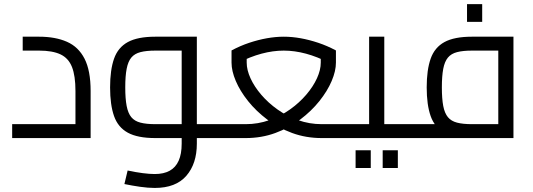

<svg xmlns="http://www.w3.org/2000/svg" viewBox="-20 -681 2628 947"><path d="M40 0V-68.6H413L352.2 -14V-232Q352.2 -307.2 335 -350.6Q317.9 -394.1 278.4 -412.8Q238.9 -431.4 173 -431.4H92V-500H173Q253 -500 310 -475Q367 -450 397 -391.5Q427 -333 427 -232V0Z M950.9 0V-68.6H1058.6V0ZM743.3 246Q710.2 246 670.6 240.3Q631 234.6 593.6 226.8L609.5 160Q648.7 168.4 683.3 172.9Q717.9 177.4 743.3 177.4Q787.6 177.4 817 161.1Q846.4 144.9 861.2 111.7Q876.1 78.5 876.1 27.5V-457.1L914.8 -431.4H746Q701.6 -431.4 672.8 -423.9Q643.9 -416.5 627.7 -397Q611.6 -377.5 604.7 -341.7Q597.8 -306 597.8 -250Q597.8 -194 604.7 -158.3Q611.6 -122.5 627.7 -103Q643.9 -83.5 672.8 -76.1Q701.6 -68.6 746 -68.6H876.1V0H746Q659 0 610.5 -26.5Q562 -53 542.5 -108.5Q523 -164 523 -250Q523 -336 542.5 -391.5Q562 -447 610.5 -473.5Q659 -500 746 -500H950.9V27.5Q950.9 126.4 899 186.2Q847.1 246 743.3 246ZM1058.6 0V-68.6Q1071.8 -68.6 1075.2 -59.1Q1078.6 -49.7 1078.6 -34.3Q1078.6 -18.8 1075.2 -9.4Q1071.8 0 1058.6 0Z M1059 0V-68.6H1191.9Q1252.8 -68.6 1308.2 -88.3Q1363.6 -107.9 1409.8 -140.8Q1456.1 -173.7 1490.3 -213.7Q1524.5 -253.6 1543.3 -294.8Q1562.1 -336 1562.1 -372V-432.2L1602.4 -371.6Q1545.2 -401.2 1489.1 -416.3Q1433 -431.4 1379.5 -431.4Q1326.3 -431.4 1270 -416.3Q1213.7 -401.2 1156.5 -371.6L1196.8 -432.2V-372Q1196.8 -336 1215.6 -294.8Q1234.4 -253.6 1268.6 -213.7Q1302.8 -173.7 1349.1 -140.8Q1395.3 -107.9 1450.7 -88.3Q1506.1 -68.6 1567 -68.6H1693.3V0H1567Q1489 0 1421 -25Q1353 -50 1298 -91.5Q1243 -133 1203.5 -182.5Q1164 -232 1143 -281.5Q1122 -331 1122 -372V-432.2Q1165 -455.2 1209.1 -469.9Q1253.2 -484.6 1296.3 -492.3Q1339.5 -500 1379.5 -500Q1420.5 -500 1463.1 -492.3Q1505.7 -484.6 1549.8 -469.9Q1593.9 -455.2 1636.9 -432.2V-372Q1636.9 -331 1615.9 -281.5Q1594.9 -232 1555.4 -182.5Q1515.9 -133 1460.9 -91.5Q1405.9 -50 1337.9 -25Q1269.9 0 1191.9 0ZM1059 0Q1046.4 0 1042.7 -9.4Q1039 -18.8 1039 -34.3Q1039 -49.7 1042.7 -59.1Q1046.4 -68.6 1059 -68.6ZM1693.3 0V-68.6Q1706.5 -68.6 1709.9 -59.1Q1713.3 -49.7 1713.3 -34.3Q1713.3 -18.8 1709.9 -9.4Q1706.5 0 1693.3 0Z M1875.4 0V-68.6H1983.1V0ZM1693 0V-68.6H1835.3L1800.6 -40.1V-500H1875.4V0ZM1693 0Q1680.4 0 1676.7 -9.4Q1673 -18.8 1673 -34.3Q1673 -49.7 1676.7 -59.1Q1680.4 -68.6 1693 -68.6ZM1983.1 0V-68.6Q1996.3 -68.6 1999.7 -59.1Q2003.1 -49.7 2003.1 -34.3Q2003.1 -18.8 1999.7 -9.4Q1996.3 0 1983.1 0ZM1733.9 147.6V60H1808.7V147.6ZM1867.5 147.6V60H1942.3V147.6Z M1983 0V-68.6H2488.4L2437.7 -24.1V-463.9L2476.4 -431.4H2307.6Q2263.2 -431.4 2234.4 -423.9Q2205.5 -416.5 2189.3 -397Q2173.1 -377.5 2166.2 -341.7Q2159.4 -306 2159.4 -250Q2159.4 -194 2166.2 -158.3Q2173.1 -122.5 2189.3 -103Q2205.5 -83.5 2234.4 -76.1Q2263.2 -68.6 2307.6 -68.6V0Q2220.6 0 2172.1 -26.5Q2123.6 -53 2104.1 -108.5Q2084.6 -164 2084.6 -250Q2084.6 -336 2104.1 -391.5Q2123.6 -447 2172.1 -473.5Q2220.6 -500 2307.6 -500H2512.5V0ZM1983 0Q1970.4 0 1966.7 -9.4Q1963 -18.8 1963 -34.3Q1963 -49.7 1966.7 -59.1Q1970.4 -68.6 1983 -68.6ZM2283.5 -573V-660.6H2358.3V-573Z"/></svg>

Font: Titillium Web
Style: Bold
Weight: 700
Designer: Mohamed Gaber, Accademia di Belle Arti di Urbino
Foundry: Kief Type Foundry, Accademia di Belle Arti di Urbino
Version: Version 3.000